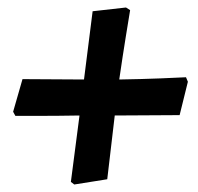

<svg xmlns="http://www.w3.org/2000/svg" viewBox="-20 -517 528 512"><path d="M298 -305Q358 -306 408.5 -308Q459 -310 476 -311L481 -299L459 -210L286 -209L266 -39L178 -25L169 -32L192 -209Q132 -208 84 -208Q36 -208 21 -208L15 -219L40 -306L204 -305L227 -487L316 -497L327 -490Q324 -472 315.5 -419.5Q307 -367 298 -305Z"/></svg>

Font: Alegreya
Style: Bold Italic
Weight: 700
Italic angle: -7°
Designer: Juan Pablo del Peral
Foundry: Huerta Tipografica
Version: Version 2.007; ttfautohint (v1.6)